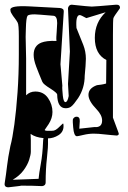

<svg xmlns="http://www.w3.org/2000/svg" viewBox="-42 -587 546 816"><path d="M-6 209Q-25 209 -22 191Q-16 153 -12 118Q-8 83 2 34Q11 1 19 -58Q27 -117 32.5 -194Q38 -271 38 -355V-432Q38 -483 33 -491Q27 -502 20 -510.5Q13 -519 8 -528Q4 -534 3 -538.5Q2 -543 2 -546Q2 -564 81 -560L213 -553Q230 -551 229 -538L215 -314L223 -223Q222 -215 223 -204Q224 -193 225 -180Q228 -153 236 -153Q245 -153 250 -179L247 -230L255 -368L247 -551Q247 -557 251.5 -562Q256 -567 263 -567Q300 -563 321.5 -561Q343 -559 348 -559Q353 -559 379 -561Q405 -563 451 -567H454Q468 -567 468 -554Q468 -552 467 -551Q442 -517 440 -510Q439 -507 438.5 -489Q438 -471 438 -438V-87L461 -25Q464 -18 462 -15Q459 -11 454 -11Q444 -12 430.5 -13Q417 -14 400 -16Q376 -19 356 -19Q335 -19 312 -13.5Q289 -8 285 -8Q272 -8 269 -46Q268 -57 267.5 -66Q267 -75 268 -81Q274 -91 283 -91Q298 -91 297 -72L295 -40L359 -47Q392 -44 392 -75Q392 -98 368 -123Q334 -158 334 -184Q334 -212 370 -225Q379 -226 389 -227.5Q399 -229 409 -232L410 -332Q361 -357 361 -426Q361 -492 407 -535L325 -510Q302 -523 297 -523Q279 -523 283 -468Q290 -450 297.5 -432Q305 -414 312 -396Q323 -368 323 -337Q323 -324 321.5 -306Q320 -288 318 -265Q318 -213 290 -170Q281 -157 273.5 -147.5Q266 -138 259 -133Q250 -127 237 -127Q202 -127 201 -185Q201 -192 173 -210Q142 -229 138 -239Q122 -277 111.5 -305Q101 -333 101 -354Q101 -393 134 -406Q144 -410 160 -412Q176 -414 198 -413Q197 -421 197.5 -430.5Q198 -440 199 -453L201 -489Q201 -519 185 -520Q115 -526 106 -526Q80 -526 75 -520Q69 -511 68 -466Q68 -459 67.5 -449.5Q67 -440 67 -430Q67 -420 67.5 -408.5Q68 -397 68 -384L69 -338V-182Q85 -198 108 -198Q143 -198 162 -170.5Q181 -143 181 -111Q181 -85 165 -60L148 -35Q148 -31 162 -31Q184 -31 187 -32Q195 -34 204 -42Q213 -50 224 -61Q225 -62 226 -62Q228 -62 228 -51Q228 -26 206.5 -12.5Q185 1 162 1V9Q163 37 157.5 84.5Q152 132 152 189Q152 202 137 204Q118 203 96 202.5Q74 202 48 202Q46 203 32.5 204.5Q19 206 -6 209ZM12 177 122 173Q124 150 131.5 109Q139 68 141 16Q141 8 143 0Q109 -3 88 -18Q89 -8 89 8.5Q89 25 89 58Q89 70 82 92Q75 114 58 137Q41 160 12 177Z"/></svg>

Font: Moo Lah Lah
Style: Regular
Weight: 400
Designer: Robert E. Leuschke
Foundry: Robert E. Leuschke
Version: Version 1.010; ttfautohint (v1.8.3)